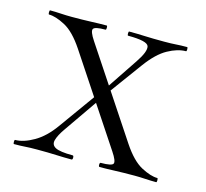

<svg xmlns="http://www.w3.org/2000/svg" viewBox="-67 -461 573 535"><g transform="rotate(15 219.5 -193.0)"><path d="M262 0Q259 0 259 -6Q259 -12 262 -12Q294 -12 297.5 -19.5Q301 -27 285 -51L118 -303Q90 -345 62.5 -359.5Q35 -374 16 -374Q14 -374 14 -380Q14 -386 16 -386Q31 -386 47 -385Q63 -384 78 -384Q111 -384 135 -385Q159 -386 179 -386Q181 -386 181 -380Q181 -374 179 -374Q148 -374 144 -366.5Q140 -359 156 -335L323 -83Q351 -41 378.5 -26.5Q406 -12 425 -12Q427 -12 427 -6Q427 0 425 0Q410 0 393.5 -1Q377 -2 363 -2Q330 -2 306 -1Q282 0 262 0ZM15 0Q13 0 13 -6Q13 -12 15 -12Q39 -12 68.5 -29Q98 -46 123 -81L207 -198L219 -189L140 -75Q126 -55 122 -40.5Q118 -26 131 -19Q144 -12 181 -12Q184 -12 184 -6Q184 0 181 0Q158 0 136.5 -1Q115 -2 81 -2Q60 -2 47 -1Q34 0 15 0ZM221 -193 212 -202 285 -311Q308 -345 304 -359.5Q300 -374 244 -374Q242 -374 242 -380Q242 -386 244 -386Q268 -386 289.5 -385Q311 -384 345 -384Q366 -384 379 -385Q392 -386 411 -386Q413 -386 413 -380Q413 -374 411 -374Q387 -374 359 -358.5Q331 -343 303 -305Z"/></g></svg>

Font: Cormorant Garamond Light
Style: Regular
Weight: 300
Designer: Christian Thalmann (Catharsis Fonts)
Foundry: Catharsis Fonts
Version: Version 4.001